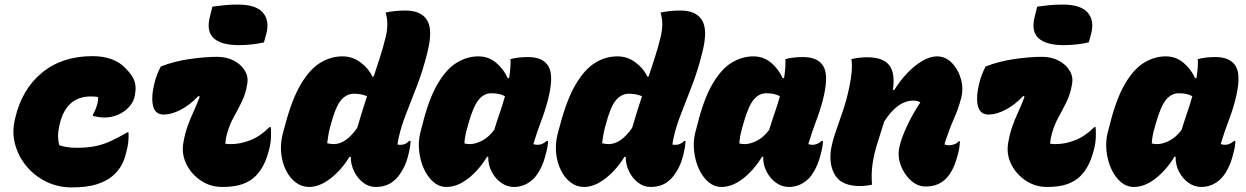

<svg xmlns="http://www.w3.org/2000/svg" viewBox="-20 -805 5440 838"><path d="M384 -560Q432 -560 468.5 -546Q505 -532 527 -508Q559 -476 567 -451Q575 -426 570 -399L569 -390Q564 -361 543.5 -338.5Q523 -316 494.5 -304Q466 -292 435 -292Q422 -292 408 -294.5Q394 -297 385 -299L386 -305Q397 -325 403 -345Q409 -365 408 -381Q402 -383 393 -383.5Q384 -384 376 -384Q270 -384 241 -265L239 -256Q228 -211 239 -171Q257 -165 276 -162.5Q295 -160 316 -160Q359 -160 393 -166.5Q427 -173 460.5 -188Q494 -203 535 -227H541Q543 -183 532 -144Q523 -105 508 -80Q493 -55 469 -35Q442 -13 400 0Q358 13 293 13Q233 13 182 -12Q131 -37 96 -79Q61 -121 46.5 -173Q32 -225 44 -279L46 -288Q75 -415 163 -487.5Q251 -560 384 -560Z M682 -515Q742 -538 808.5 -547.5Q875 -557 928 -557Q969 -557 1000.5 -540.5Q1032 -524 1048.5 -497Q1065 -470 1059 -438Q1052 -395 1035 -360.5Q1018 -326 1000 -293.5Q982 -261 971 -222Q968 -211 966 -200Q964 -189 963 -178Q969 -177 975.5 -176.5Q982 -176 987 -176Q1029 -176 1072.5 -193Q1116 -210 1156 -250H1162Q1164 -226 1162.5 -200.5Q1161 -175 1153 -146Q1134 -74 1095 -36Q1073 -14 1038.5 -1.5Q1004 11 950 11Q898 11 856.5 -17Q815 -45 793.5 -88.5Q772 -132 780 -180Q787 -222 799 -255Q811 -288 825 -318.5Q839 -349 852 -383L846 -386Q808 -346 768 -325.5Q728 -305 695 -305Q657 -305 648 -343Q639 -381 654 -442Q659 -462 666 -480Q673 -498 682 -515ZM907 -776Q935 -780 961 -782.5Q987 -785 1018 -785Q1096 -785 1126.5 -751Q1157 -717 1143 -660L1132 -620Q1080 -608 1022 -608Q946 -608 912.5 -638.5Q879 -669 897 -736Z M1475 -559Q1519 -559 1554.5 -532Q1590 -505 1605 -471H1611Q1625 -513 1638.5 -555Q1652 -597 1663 -642Q1678 -702 1663 -750Q1702 -759 1750 -759Q1818 -759 1844 -717Q1870 -675 1846 -579Q1827 -501 1801.5 -434.5Q1776 -368 1753.5 -311Q1731 -254 1720 -204Q1718 -193 1716.5 -186Q1715 -179 1715 -174Q1719 -173 1723 -173Q1727 -173 1730 -173Q1750 -173 1766 -190H1772Q1772 -180 1769.5 -163.5Q1767 -147 1762 -128Q1754 -95 1740 -69Q1726 -43 1711 -27Q1691 -6 1668.5 2.5Q1646 11 1620 11Q1590 11 1565.5 -7.5Q1541 -26 1526 -56Q1511 -86 1511 -120H1505Q1471 -64 1423 -26.5Q1375 11 1329 11Q1297 11 1271 -8.5Q1245 -28 1228.5 -61Q1212 -94 1207.5 -134.5Q1203 -175 1213 -217L1223 -254Q1253 -369 1292 -435.5Q1331 -502 1377 -530.5Q1423 -559 1475 -559ZM1408 -180Q1415 -178 1422 -177Q1429 -176 1436 -176Q1490 -176 1539 -247Q1550 -284 1560.5 -318Q1571 -352 1582 -385Q1556 -396 1525 -396Q1493 -396 1469 -368.5Q1445 -341 1424 -262L1421 -251Q1415 -229 1412.5 -211.5Q1410 -194 1408 -180Z M2068 -559Q2112 -559 2145 -531.5Q2178 -504 2196 -464H2202Q2210 -513 2208 -547Q2241 -556 2284 -556Q2352 -556 2375 -513.5Q2398 -471 2371 -367Q2360 -324 2341.5 -275.5Q2323 -227 2308 -176Q2317 -173 2327 -173Q2347 -173 2366 -190H2372Q2372 -180 2369.5 -164.5Q2367 -149 2362 -132Q2354 -98 2340 -70.5Q2326 -43 2311 -27Q2273 11 2223 11Q2193 11 2167 -7.5Q2141 -26 2125.5 -56.5Q2110 -87 2111 -121H2106Q2071 -63 2023.5 -26Q1976 11 1929 11Q1897 11 1871.5 -11Q1846 -33 1830 -68.5Q1814 -104 1809.5 -145Q1805 -186 1814 -224L1823 -258Q1851 -372 1889.5 -438Q1928 -504 1973.5 -531.5Q2019 -559 2068 -559ZM2007 -179Q2018 -176 2030 -176Q2055 -176 2084 -191Q2113 -206 2137 -238Q2149 -277 2161.5 -313Q2174 -349 2184 -385Q2162 -398 2124 -398Q2093 -398 2069.5 -370Q2046 -342 2024 -264L2021 -253Q2008 -209 2007 -179Z M2675 -559Q2719 -559 2754.5 -532Q2790 -505 2805 -471H2811Q2825 -513 2838.5 -555Q2852 -597 2863 -642Q2878 -702 2863 -750Q2902 -759 2950 -759Q3018 -759 3044 -717Q3070 -675 3046 -579Q3027 -501 3001.5 -434.5Q2976 -368 2953.5 -311Q2931 -254 2920 -204Q2918 -193 2916.5 -186Q2915 -179 2915 -174Q2919 -173 2923 -173Q2927 -173 2930 -173Q2950 -173 2966 -190H2972Q2972 -180 2969.5 -163.5Q2967 -147 2962 -128Q2954 -95 2940 -69Q2926 -43 2911 -27Q2891 -6 2868.5 2.5Q2846 11 2820 11Q2790 11 2765.5 -7.5Q2741 -26 2726 -56Q2711 -86 2711 -120H2705Q2671 -64 2623 -26.5Q2575 11 2529 11Q2497 11 2471 -8.5Q2445 -28 2428.5 -61Q2412 -94 2407.5 -134.5Q2403 -175 2413 -217L2423 -254Q2453 -369 2492 -435.5Q2531 -502 2577 -530.5Q2623 -559 2675 -559ZM2608 -180Q2615 -178 2622 -177Q2629 -176 2636 -176Q2690 -176 2739 -247Q2750 -284 2760.5 -318Q2771 -352 2782 -385Q2756 -396 2725 -396Q2693 -396 2669 -368.5Q2645 -341 2624 -262L2621 -251Q2615 -229 2612.5 -211.5Q2610 -194 2608 -180Z M3268 -559Q3312 -559 3345 -531.5Q3378 -504 3396 -464H3402Q3410 -513 3408 -547Q3441 -556 3484 -556Q3552 -556 3575 -513.5Q3598 -471 3571 -367Q3560 -324 3541.5 -275.5Q3523 -227 3508 -176Q3517 -173 3527 -173Q3547 -173 3566 -190H3572Q3572 -180 3569.5 -164.5Q3567 -149 3562 -132Q3554 -98 3540 -70.5Q3526 -43 3511 -27Q3473 11 3423 11Q3393 11 3367 -7.5Q3341 -26 3325.5 -56.5Q3310 -87 3311 -121H3306Q3271 -63 3223.5 -26Q3176 11 3129 11Q3097 11 3071.5 -11Q3046 -33 3030 -68.5Q3014 -104 3009.5 -145Q3005 -186 3014 -224L3023 -258Q3051 -372 3089.5 -438Q3128 -504 3173.5 -531.5Q3219 -559 3268 -559ZM3207 -179Q3218 -176 3230 -176Q3255 -176 3284 -191Q3313 -206 3337 -238Q3349 -277 3361.5 -313Q3374 -349 3384 -385Q3362 -398 3324 -398Q3293 -398 3269.5 -370Q3246 -342 3224 -264L3221 -253Q3208 -209 3207 -179Z M3696 -547Q3713 -551 3730 -553Q3747 -555 3765 -555Q3834 -555 3861 -520.5Q3888 -486 3877 -413L3883 -412Q3907 -451 3938.5 -484.5Q3970 -518 4004.5 -538.5Q4039 -559 4069 -559Q4107 -559 4135 -530Q4163 -501 4174.5 -458.5Q4186 -416 4174 -373Q4163 -331 4146 -293Q4129 -255 4118 -222Q4114 -211 4109 -197Q4104 -183 4102 -175Q4110 -171 4121 -171Q4131 -171 4143 -174.5Q4155 -178 4164 -188H4170Q4169 -176 4167.5 -164Q4166 -152 4162 -136Q4152 -97 4140.5 -72.5Q4129 -48 4115 -32Q4099 -13 4075.5 -2Q4052 9 4019 9Q3985 9 3956 -17Q3927 -43 3912 -82Q3897 -121 3905 -161Q3913 -200 3938.5 -254.5Q3964 -309 3997 -358Q3984 -366 3967 -366Q3897 -366 3839 -274Q3823 -223 3809 -178.5Q3795 -134 3788.5 -91Q3782 -48 3786 1Q3758 7 3734 7Q3655 7 3626 -38.5Q3597 -84 3607 -153Q3613 -188 3627.5 -230Q3642 -272 3658.5 -320Q3675 -368 3686 -421Q3694 -458 3697 -489.5Q3700 -521 3696 -547Z M4282 -515Q4342 -538 4408.5 -547.5Q4475 -557 4528 -557Q4569 -557 4600.5 -540.5Q4632 -524 4648.5 -497Q4665 -470 4659 -438Q4652 -395 4635 -360.5Q4618 -326 4600 -293.5Q4582 -261 4571 -222Q4568 -211 4566 -200Q4564 -189 4563 -178Q4569 -177 4575.5 -176.5Q4582 -176 4587 -176Q4629 -176 4672.5 -193Q4716 -210 4756 -250H4762Q4764 -226 4762.5 -200.5Q4761 -175 4753 -146Q4734 -74 4695 -36Q4673 -14 4638.5 -1.5Q4604 11 4550 11Q4498 11 4456.5 -17Q4415 -45 4393.5 -88.5Q4372 -132 4380 -180Q4387 -222 4399 -255Q4411 -288 4425 -318.5Q4439 -349 4452 -383L4446 -386Q4408 -346 4368 -325.5Q4328 -305 4295 -305Q4257 -305 4248 -343Q4239 -381 4254 -442Q4259 -462 4266 -480Q4273 -498 4282 -515ZM4507 -776Q4535 -780 4561 -782.5Q4587 -785 4618 -785Q4696 -785 4726.5 -751Q4757 -717 4743 -660L4732 -620Q4680 -608 4622 -608Q4546 -608 4512.5 -638.5Q4479 -669 4497 -736Z M5068 -559Q5112 -559 5145 -531.5Q5178 -504 5196 -464H5202Q5210 -513 5208 -547Q5241 -556 5284 -556Q5352 -556 5375 -513.5Q5398 -471 5371 -367Q5360 -324 5341.5 -275.5Q5323 -227 5308 -176Q5317 -173 5327 -173Q5347 -173 5366 -190H5372Q5372 -180 5369.5 -164.5Q5367 -149 5362 -132Q5354 -98 5340 -70.5Q5326 -43 5311 -27Q5273 11 5223 11Q5193 11 5167 -7.5Q5141 -26 5125.5 -56.5Q5110 -87 5111 -121H5106Q5071 -63 5023.5 -26Q4976 11 4929 11Q4897 11 4871.5 -11Q4846 -33 4830 -68.5Q4814 -104 4809.5 -145Q4805 -186 4814 -224L4823 -258Q4851 -372 4889.5 -438Q4928 -504 4973.5 -531.5Q5019 -559 5068 -559ZM5007 -179Q5018 -176 5030 -176Q5055 -176 5084 -191Q5113 -206 5137 -238Q5149 -277 5161.5 -313Q5174 -349 5184 -385Q5162 -398 5124 -398Q5093 -398 5069.5 -370Q5046 -342 5024 -264L5021 -253Q5008 -209 5007 -179Z"/></svg>

Font: Recursive Mn Csl St Blk
Style: Italic
Weight: 900
Italic angle: -15°
Monospace: yes
Version: Version 1.079;hotconv 1.0.112;makeotfexe 2.5.65598; ttfautoh